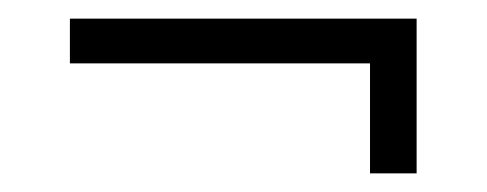

<svg xmlns="http://www.w3.org/2000/svg" viewBox="-20 -258 522 206"><path d="M377 -190V-72H427V-238H55V-190Z"/></svg>

Font: Cambay Devanagari
Style: Italic
Weight: 400
Italic angle: -11°
Designer: Pooja Saxena
Foundry: Pooja Saxena
Version: Version 1.018;PS 001.018;hotconv 1.0.70;makeotf.lib2.5.58329